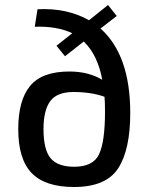

<svg xmlns="http://www.w3.org/2000/svg" viewBox="-20 -735 601 768"><path d="M447 -671 382 -621Q501 -515 501 -283Q501 -136 452.5 -61.5Q404 13 276 13Q161 13 107 -42.5Q53 -98 53 -218Q53 -334 100.5 -391.5Q148 -449 258 -449Q333 -449 389 -416Q371 -515 315 -569L240 -510L206 -552L269 -602Q209 -631 119 -628L130 -698Q248 -704 336 -654L412 -715ZM277 -68Q353 -68 376.5 -118.5Q400 -169 400 -288Q400 -329 398 -348Q344 -367 274 -367Q208 -367 181 -330.5Q154 -294 154 -219Q154 -136 182.5 -102Q211 -68 277 -68Z"/></svg>

Font: Exo 2.0 Medium
Style: Regular
Weight: 500
Designer: Natanael Gama
Version: Version 1.001;PS 001.001;hotconv 1.0.70;makeotf.lib2.5.58329